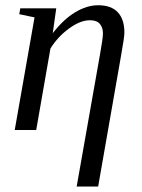

<svg xmlns="http://www.w3.org/2000/svg" viewBox="-20 -491 536 725"><path d="M368.7 -365.2Q368.7 -387.2 356.9 -400.9Q345.2 -414.6 319.8 -414.6Q283.2 -414.6 240.5 -383.3Q197.8 -352.1 170.4 -307.6L116.7 0H35.6L110.4 -425.3L52.7 -437.5L56.6 -459.5H192.4L179.2 -365.7Q220.2 -418.5 264.2 -444.8Q308.1 -471.2 350.6 -471.2Q399.9 -471.2 424.8 -444.6Q449.7 -418 449.7 -368.2Q449.7 -350.6 437.5 -283.2L350.6 213.4H269.5L357.4 -284.2Q368.7 -346.2 368.7 -365.2Z"/></svg>

Font: Liberation Serif
Style: Italic
Weight: 400
Italic angle: -16.333°
Designer: Steve Matteson
Foundry: Ascender Corporation
Version: Version 2.1.5